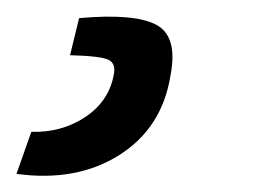

<svg xmlns="http://www.w3.org/2000/svg" viewBox="-52 20 308 233"><path d="M33 87 44 42Q111 36 137.5 50Q164 64 155 111Q145 175 93 208Q41 241 -32 231L-14 180Q23 181 51.5 162Q80 143 86 111Q89 97 79.5 92.5Q70 88 33 87Z"/></svg>

Font: Exo 2.0 Medium
Style: Italic
Weight: 500
Italic angle: -8°
Designer: Natanael Gama
Version: Version 1.001;PS 001.001;hotconv 1.0.70;makeotf.lib2.5.58329